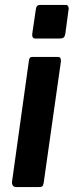

<svg xmlns="http://www.w3.org/2000/svg" viewBox="-20 -762 300 782"><path d="M158 -18Q156 -6 152 -3Q148 0 135 0H48Q37 0 32.5 -6Q28 -12 29 -22L98 -517Q100 -525 102.5 -527.5Q105 -530 112 -530H217Q224 -530 226.5 -524Q229 -518 228 -511ZM246 -624Q244 -613 239 -609Q234 -605 221 -605H125Q115 -605 112.5 -612Q110 -619 112 -629L126 -724Q128 -742 143 -742H249Q255 -742 258 -735.5Q261 -729 259 -721Z"/></svg>

Font: Libre Franklin SemiBold
Style: Italic
Weight: 600
Italic angle: -8°
Designer: Pablo Impallari, Rodrigo Fuenzalida, Nhung Nguyen
Foundry: Impallari Type
Version: Version 3.000